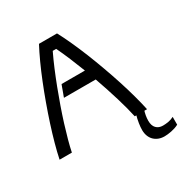

<svg xmlns="http://www.w3.org/2000/svg" viewBox="-207 -874 1186 1242"><g transform="rotate(-30 386.0 -253.5)"><path d="M561.5 0Q554.7 -31.7 544.7 -70.1Q534.7 -108.4 521.7 -150.9Q508.8 -193.4 493.7 -239.5Q478.5 -285.6 461.9 -332.5H224.6Q225.1 -334.5 227.5 -341.1Q230 -347.7 233.4 -356.7Q236.8 -365.7 240.5 -376Q244.1 -386.2 247.3 -395Q250.5 -403.8 252.9 -410.2Q255.4 -416.5 255.9 -417.5H430.2Q408.2 -474.6 385.5 -528.8Q362.8 -583 339.4 -631.8H313.5Q290 -583 266.8 -527.8Q243.7 -472.7 221.9 -415.5Q200.2 -358.4 179.9 -300.8Q159.7 -243.2 142.8 -189.2Q126 -135.3 112.8 -86.9Q99.6 -38.6 91.8 0H0Q10.3 -50.3 26.9 -110.4Q43.5 -170.4 64.2 -234.6Q85 -298.8 108.9 -365Q132.8 -431.2 158 -493.9Q183.1 -556.6 209 -613.3Q234.9 -669.9 259.3 -715.8H394Q418.5 -669.9 444.3 -613.3Q470.2 -556.6 495.4 -493.9Q520.5 -431.2 544.4 -365Q568.4 -298.8 589.1 -234.6Q609.9 -170.4 626.2 -110.4Q642.6 -50.3 653.3 0ZM576.2 -10.7H636.7Q629.4 11.2 626 31Q622.6 50.8 622.6 69.3Q622.6 106 640.9 124.8Q659.2 143.6 689.9 143.6Q708.5 143.6 729 140.4Q749.5 137.2 772 126V184.1Q759.3 190.9 745.1 195.6Q731 200.2 716.8 203.1Q702.6 206.1 689.2 207.5Q675.8 209 665 209Q640.6 209 621.1 201.4Q601.6 193.8 587.4 179.7Q573.2 165.5 565.7 145.5Q558.1 125.5 558.1 101.1Q558.1 80.1 562.3 52.2Q566.4 24.4 576.2 -10.7Z"/></g></svg>

Font: Arian AMU
Style: Regular
Weight: 400
Designer: Ruben Hakobyan (Tarumian)
Foundry: Ruben Hakobyan (Tarumian)
Version: Version 4.003